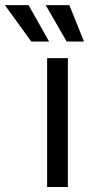

<svg xmlns="http://www.w3.org/2000/svg" viewBox="-127 -748 356 768"><path d="M61.5 -515.6H144.5V0H61.5ZM55.7 -727.5H150.4L209 -582H139.6ZM-107.4 -727.5H-12.7L69.3 -582H-2Z"/></svg>

Font: Intratopia Thin
Style: Regular
Weight: 100
Designer: Rasmus Andersson
Foundry: rsms
Version: Version 3.000;Glyphs 3.2.3 (3260)